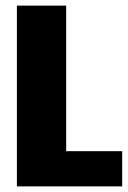

<svg xmlns="http://www.w3.org/2000/svg" viewBox="-20 -662 454 682"><path d="M215 -125H414V0H40V-642H215Z"/></svg>

Font: Teko
Style: Bold
Weight: 700
Designer: Manushi Parikh, Jonny Pinhorn
Foundry: Indian Type Foundry
Version: Version 1.106;PS 1.0;hotconv 1.0.78;makeotf.lib2.5.61930; tt